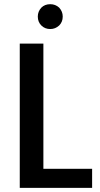

<svg xmlns="http://www.w3.org/2000/svg" viewBox="-20 -905 484 925"><path d="M423.8 -91.8V0H75.2V-694.8H189V-91.8ZM162.1 -825.2Q162.1 -849.6 179.2 -868.2Q195.8 -884.8 222.2 -884.8Q247.1 -884.8 265.1 -868.2Q282.2 -849.6 282.2 -825.2Q282.2 -799.3 265.1 -782.2Q246.6 -765.1 222.2 -765.1Q196.3 -765.1 179.2 -782.2Q162.1 -799.3 162.1 -825.2Z"/></svg>

Font: PoppinsZ Medium
Style: Regular
Weight: 500
Designer: Ninad Kale (Devanagari), Jonny Pinhorn (Latin)
Foundry: Indian Type Foundry
Version: Version 3.002;FEAKit 1.0